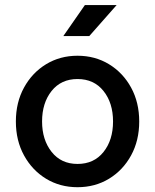

<svg xmlns="http://www.w3.org/2000/svg" viewBox="-20 -743 624 773"><path d="M43.9 -253.9Q43.9 -330.6 76.7 -390.4Q109.4 -450.2 165.5 -484.4Q221.7 -518.6 292 -518.6Q362.8 -518.6 418.9 -484.4Q475.1 -450.2 507.8 -390.4Q540.5 -330.6 540.5 -253.9Q540.5 -177.2 507.8 -117.4Q475.1 -57.6 418.9 -23.4Q362.8 10.7 292 10.7Q221.7 10.7 165.5 -23.4Q109.4 -57.6 76.7 -117.4Q43.9 -177.2 43.9 -253.9ZM149.4 -253.9Q149.4 -180.2 187.7 -131.6Q226.1 -83 292 -83Q358.4 -83 396.7 -131.1Q435.1 -179.2 435.1 -253.9Q435.1 -328.6 396.7 -376.7Q358.4 -424.8 292 -424.8Q226.1 -424.8 187.7 -376.7Q149.4 -328.6 149.4 -253.9ZM339.4 -597.7H234.9L321.8 -722.7H449.7Z"/></svg>

Font: Giphurs Medium
Style: Regular
Weight: 500
Version: Version 0.920; ttfautohint (v1.8.4.7-5d5b)